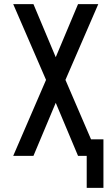

<svg xmlns="http://www.w3.org/2000/svg" viewBox="-20 -755 540 930"><path d="M400 155V0H358L250 -257L142 0H44L203 -368L44 -735H142L250 -478L358 -735H456L297 -368L421 -80H481V155Z"/></svg>

Font: Iosevka Bendy Medium
Style: Regular
Weight: 500
Monospace: yes
Designer: Belleve Invis
Foundry: Belleve Invis
Version: Version 30.1.2